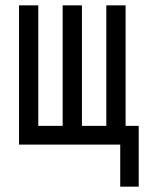

<svg xmlns="http://www.w3.org/2000/svg" viewBox="-20 -540 540 717"><path d="M429 157V0H51V-520H123V-70H214V-520H286V-70H377V-520H449V-70H498V157Z"/></svg>

Font: Iosevka srxl
Style: Regular
Weight: 400
Monospace: yes
Designer: Belleve Invis
Foundry: Belleve Invis
Version: Version 33.0.1; ttfautohint (v1.8.3)